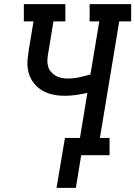

<svg xmlns="http://www.w3.org/2000/svg" viewBox="-20 -755 658 934"><path d="M255 159 296 -84H369L405 -303Q378 -297 350 -293Q322 -289 295 -289Q273 -289 252.5 -292Q232 -295 212.5 -302Q193 -309 176.5 -320.5Q160 -332 147 -347.5Q134 -363 126 -381.5Q118 -400 115 -421Q112 -442 114 -463.5Q116 -485 119 -506L143 -651H96V-735H298V-651H240L214 -493Q211 -477 210.5 -461Q210 -445 214.5 -430.5Q219 -416 228.5 -405Q238 -394 251 -386.5Q264 -379 279.5 -376Q295 -373 310 -373Q338 -373 365.5 -379Q393 -385 420 -393L463 -651H416V-735H618V-651H560L466 -84H513V0H375L349 159Z"/></svg>

Font: Iosevka Curly Slab MdExObl
Style: Regular
Weight: 500
Width: 7
Italic angle: -9°
Monospace: yes
Designer: Belleve Invis
Foundry: Belleve Invis
Version: Version 11.1.0; ttfautohint (v1.8.3)